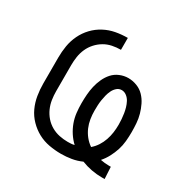

<svg xmlns="http://www.w3.org/2000/svg" viewBox="-128 -644 756 769"><g transform="rotate(30 250.0 -260.0)"><path d="M439 8Q415 8 391 3.5Q367 -1 344 -10Q322 0 298 4Q274 8 250 8H249Q222 8 194.5 3Q167 -2 143 -15Q119 -28 99.5 -48Q80 -68 68.5 -93Q57 -118 52.5 -145.5Q48 -173 48 -200V-320Q48 -348 52.5 -375Q57 -402 69 -427Q81 -452 100 -472Q119 -492 143.5 -505Q168 -518 195 -523Q222 -528 250 -528V-473Q230 -473 210.5 -469Q191 -465 174 -455Q157 -445 143.5 -430Q130 -415 122 -397Q114 -379 111 -359.5Q108 -340 108 -320V-200Q108 -180 111 -160.5Q114 -141 122 -123Q130 -105 143 -90Q156 -75 173.5 -65Q191 -55 210.5 -51Q230 -47 249 -47Q257 -47 264.5 -47.5Q272 -48 280 -50Q264 -65 252 -83.5Q240 -102 232.5 -122.5Q225 -143 222.5 -165Q220 -187 220 -209Q220 -229 221.5 -249Q223 -269 227.5 -288.5Q232 -308 240.5 -326.5Q249 -345 262 -359.5Q275 -374 294 -382Q313 -390 333 -390Q353 -390 372.5 -382.5Q392 -375 406 -360.5Q420 -346 429 -327.5Q438 -309 443.5 -289.5Q449 -270 450.5 -249.5Q452 -229 452 -209Q452 -188 450 -166.5Q448 -145 441.5 -125Q435 -105 425 -86Q415 -67 401 -51Q411 -49 420.5 -48Q430 -47 440 -47H449L452 8ZM341 -76Q355 -88 365 -103.5Q375 -119 381 -136.5Q387 -154 389.5 -172Q392 -190 392 -209Q392 -221 391 -234Q390 -247 388 -259.5Q386 -272 382.5 -284Q379 -296 373 -307.5Q367 -319 356.5 -327Q346 -335 334 -335Q321 -335 311.5 -326.5Q302 -318 296.5 -306.5Q291 -295 288 -283Q285 -271 283 -258.5Q281 -246 280.5 -233.5Q280 -221 280 -209Q280 -190 283 -171Q286 -152 293.5 -134.5Q301 -117 313 -102Q325 -87 341 -76Z"/></g></svg>

Font: Iosevka SS18 Light
Style: Regular
Weight: 300
Monospace: yes
Designer: Belleve Invis
Foundry: Belleve Invis
Version: Version 25.1.1; ttfautohint (v1.8.4)